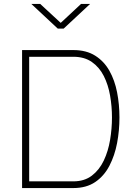

<svg xmlns="http://www.w3.org/2000/svg" viewBox="-20 -954 689 974"><path d="M92 0V-700H352Q418 -700 463 -671.5Q508 -643 535 -595Q562 -547 574 -485.5Q586 -424 586 -358Q586 -292 574 -228.5Q562 -165 535 -113Q508 -61 463 -30.5Q418 0 352 0ZM128 -34H352Q408 -34 446 -63Q484 -92 506.5 -139.5Q529 -187 538.5 -244.5Q548 -302 548 -358Q548 -414 538.5 -469Q529 -524 506.5 -568.5Q484 -613 446 -639.5Q408 -666 352 -666H128ZM273 -809 139 -934H184L288 -838L391 -934H437L303 -809Z"/></svg>

Font: Cairo Play ExtraLight
Style: Regular
Weight: 250
Version: Version 3.119